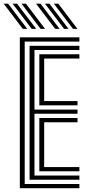

<svg xmlns="http://www.w3.org/2000/svg" viewBox="-62 -998 464 1018"><path d="M43.2 0V-800H359V-777.5H69V-22.5H359V0ZM146.5 -89.8V-372.2H349V-349.8H172.2V-112.2H359V-89.8ZM94.8 -45V-755H359V-732.8H120.8V-417H349V-394.8H120.8V-67.2H359V-45ZM146.5 -439.5V-710.2H359V-687.8H172.2V-462H349V-439.5ZM153.2 -845 52 -978.5H75.5L176.8 -845ZM58.8 -845 -42.5 -978.5H-19L82.5 -845ZM106 -845 4.8 -978.5H28.2L129.8 -845ZM325 -845 223.5 -978.5H247.2L348.5 -845ZM230.5 -845 129.2 -978.5H152.8L254 -845ZM277.8 -845 176.5 -978.5H200L301.2 -845Z"/></svg>

Font: Big Shoulders Inline Display Thin ExtraBold
Style: Regular
Weight: 800
Version: Version 2.002